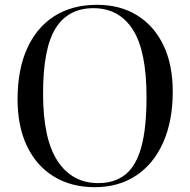

<svg xmlns="http://www.w3.org/2000/svg" viewBox="-20 -764 791 798"><path d="M374 14Q276 14 203.5 -30.5Q131 -75 92 -157Q53 -239 53 -351Q53 -474 92.5 -562Q132 -650 206 -697Q280 -744 383 -744Q480 -744 550.5 -700Q621 -656 659.5 -575.5Q698 -495 698 -383Q698 -262 658.5 -172.5Q619 -83 546 -34.5Q473 14 374 14ZM388 -3Q457 -3 501.5 -39Q546 -75 567.5 -153.5Q589 -232 589 -361Q589 -552 532 -641Q475 -730 368 -730Q264 -730 211.5 -647Q159 -564 159 -375Q159 -186 219.5 -94.5Q280 -3 388 -3Z"/></svg>

Font: Display Regular
Style: Regular
Weight: 400
Designer: Latin by Veronika Burian and Jose Scaglione. Greek by Irene Vlachou. Cyrillic by Vera Evstafieva.
Foundry: TypeTogether
Version: Version 3.002